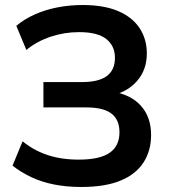

<svg xmlns="http://www.w3.org/2000/svg" viewBox="-20 -735 674 765"><path d="M304 10Q245 10 195 0Q145 -10 104 -29.5Q63 -49 30 -75L70 -172Q114 -136 169 -117.5Q224 -99 294 -99Q377 -99 416.5 -126Q456 -153 456 -208Q456 -258 424 -282.5Q392 -307 324 -307H153V-408H307Q373 -408 405.5 -432Q438 -456 438 -505Q438 -552 403.5 -579.5Q369 -607 295 -607Q237 -607 182.5 -589Q128 -571 85 -536L45 -632Q77 -659 118.5 -677.5Q160 -696 208.5 -705.5Q257 -715 309 -715Q395 -715 451.5 -690.5Q508 -666 536.5 -622.5Q565 -579 565 -522Q565 -458 527.5 -414Q490 -370 427 -355V-370Q500 -359 541 -314Q582 -269 582 -197Q582 -135 552 -88Q522 -41 460.5 -15.5Q399 10 304 10Z"/></svg>

Font: NunitoSans3
Style: Bold
Weight: 700
Designer: Vernon Adams
Foundry: Vernon Adams
Version: Version 3.101;gftools[0.9.27]